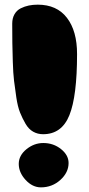

<svg xmlns="http://www.w3.org/2000/svg" viewBox="-20 -809 382 820"><path d="M141.1 -789.1Q222.7 -789.1 265.9 -732.9Q309.1 -676.8 309.1 -578.1Q309.1 -398.4 276.4 -317.1Q243.7 -235.8 164.1 -235.8Q140.6 -235.8 121.6 -246.6Q102.5 -257.3 89.1 -280.3Q75.7 -303.2 65.7 -328.1Q55.7 -353 49.8 -392.3Q43.9 -431.6 40 -463.9Q36.1 -496.1 34.7 -544.9Q33.2 -593.8 32.7 -625.7Q32.2 -657.7 32.2 -708Q32.2 -731.4 42 -748.3Q51.8 -765.1 68.4 -773.4Q85 -781.7 102.8 -785.4Q120.6 -789.1 141.1 -789.1ZM165 -198.2Q208 -198.2 240.5 -172.4Q272.9 -146.5 272.9 -112.8Q272.9 -72.3 237.8 -40.5Q202.6 -8.8 154.8 -8.8Q118.7 -8.8 89.4 -40.5Q60.1 -72.3 60.1 -108.9Q60.1 -145 92.8 -171.6Q125.5 -198.2 165 -198.2Z"/></svg>

Font: Blue Custard
Style: Regular
Weight: 400
Version: Version 01.01